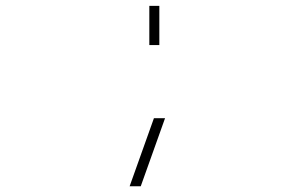

<svg xmlns="http://www.w3.org/2000/svg" viewBox="-20 -526 1040 656"><path d="M490.2 -372.1V-505.9H524.4V-372.1ZM505.9 -122.1H543.9L460.9 110.4H422.9Z"/></svg>

Font: GenEi Gothic M ExtraLight
Style: Regular
Weight: 200
Designer: o_tamon (Modified); [Source Han Sans]
Ryoko NISHIZUKA  (kana & ideographs); Paul D. Hunt (Latin, Greek & Cyrillic); Wenl
Version: Version 1.1a;Original Version 1.004